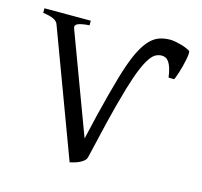

<svg xmlns="http://www.w3.org/2000/svg" viewBox="-95 -730 896 850"><g transform="rotate(15 352.5 -305.0)"><path d="M330.6 -104.5Q344.2 -165 357.4 -219.2Q370.6 -273.4 382.6 -318.4Q394.5 -363.3 404.5 -397.9Q414.6 -432.6 421.9 -453.6Q439.5 -505.4 457.3 -538.6Q475.1 -571.8 494.6 -591.1Q514.2 -610.4 536.4 -617.7Q558.6 -625 585 -625Q594.2 -625 607.4 -622.6Q620.6 -620.1 634.3 -616.5Q647.9 -612.8 659.4 -607.9Q670.9 -603 676.8 -598.6Q679.7 -596.2 679 -585.2Q678.2 -574.2 675.3 -559.1Q672.4 -543.9 668 -526.9Q663.6 -509.8 658.9 -495.4Q654.3 -481 650.4 -470.9Q646.5 -460.9 645 -460.4L620.1 -460.9Q616.7 -485.8 611.6 -502.4Q606.4 -519 599.6 -529.1Q592.8 -539.1 584.5 -543.2Q576.2 -547.4 566.4 -547.4Q553.7 -547.4 540.8 -541.5Q527.8 -535.6 513.9 -516.4Q500 -497.1 484.6 -460.7Q469.2 -424.3 451.2 -363.8Q438.5 -320.3 427.7 -279.5Q417 -238.8 407 -197.8Q397 -156.7 387.5 -115Q377.9 -73.2 367.2 -28.8Q364.7 -18.1 355.2 -10.5Q345.7 -2.9 334.2 2.2Q322.8 7.3 311.5 10.3Q300.3 13.2 293.9 14.6L79.1 -562Q74.2 -574.7 57.4 -582.5Q40.5 -590.3 9.8 -594.2V-615.2H222.2V-594.2Q183.1 -591.3 168.7 -584.2Q154.3 -577.1 159.7 -563Z"/></g></svg>

Font: Gentium Unicode
Style: Regular
Weight: 400
Version: Version 1.009